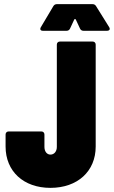

<svg xmlns="http://www.w3.org/2000/svg" viewBox="-20 -901 551 929"><path d="M188 -752H302C310 -752 316 -756 319 -763L339 -806C341 -810 345 -810 347 -806L367 -763C370 -756 376 -752 384 -752H498C506 -752 511 -756 511 -761C511 -764 510 -767 508 -770L445 -871C441 -878 435 -881 427 -881H256C248 -881 242 -878 238 -871L178 -770C176 -767 175 -764 175 -761C175 -755 180 -752 188 -752ZM224 8C355 8 443 -72 443 -192V-685C443 -694 437 -700 428 -700H270C261 -700 255 -694 255 -685V-190C255 -168 242 -153 224 -153C207 -153 195 -168 195 -190V-250C195 -259 189 -265 180 -265H22C13 -265 7 -259 7 -250V-192C7 -72 94 8 224 8Z"/></svg>

Font: Barlow Condensed Black
Style: Regular
Weight: 900
Width: 3
Designer: Jeremy Tribby
Foundry: Tribby Type
Version: Version 1.422;hotconv 1.0.109;makeotfexe 2.5.65596